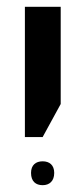

<svg xmlns="http://www.w3.org/2000/svg" viewBox="-20 -615 246 563"><path d="M53 -213H105L158 -310V-595H53ZM105 -72C125 -72 139 -84 139 -108C139 -131 125 -142 105 -142C85 -142 71 -131 71 -108C71 -83 85 -72 105 -72Z"/></svg>

Font: Noto Sans Hebrew ExtraCondensed Medium
Style: Regular
Weight: 500
Width: 2
Designer: Monotype Design Team
Foundry: Monotype Imaging Inc.
Version: Version 2.004